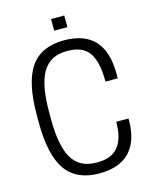

<svg xmlns="http://www.w3.org/2000/svg" viewBox="-136 -1018 889 1118"><g transform="rotate(-15 309.0 -459.5)"><path d="M130.9 -370.1Q130.9 -204.6 176.5 -129.4Q222.2 -54.2 320.8 -54.2H328.1Q414.1 -54.2 454.1 -104.5Q494.1 -154.8 494.1 -253.9H567.9V-244.1Q567.9 -119.6 506.3 -54.2Q444.8 11.2 321.8 11.2Q186 11.2 121.6 -79.3Q57.1 -169.9 57.1 -370.1V-410.2Q57.1 -610.4 121.3 -700.7Q185.5 -791 321.8 -791Q567.9 -791 567.9 -523.9V-496.1H494.1Q494.1 -617.2 455.1 -671.6Q416 -726.1 328.1 -726.1H320.8Q222.7 -726.1 176.8 -650.9Q130.9 -575.7 130.9 -410.2ZM361.8 -930.2V-859.9H282.2V-930.2Z"/></g></svg>

Font: Cooper Hewitt
Style: Book
Weight: 705
Designer: Village Type and Design LLC
Foundry: Cooper Hewitt Smithsonian Design Museum
Version: 1.000